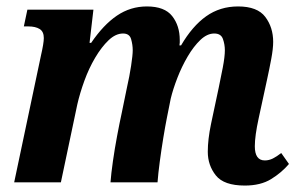

<svg xmlns="http://www.w3.org/2000/svg" viewBox="-20 -566 928 596"><path d="M740 10Q675 10 650 -21.5Q625 -53 625 -95Q625 -133 635 -181L659 -294Q665 -322 671.5 -356Q678 -390 678 -410Q678 -428 672 -445Q666 -462 645 -462Q623 -462 602 -442Q581 -422 562.5 -390.5Q544 -359 530.5 -324Q517 -289 510 -260L498 -200Q493 -175 487 -138.5Q481 -102 476 -64.5Q471 -27 469 0H323Q325 -27 330.5 -65.5Q336 -104 343.5 -144Q351 -184 358 -216L374 -294Q382 -329 387 -362Q392 -395 392 -410Q392 -427 387 -444.5Q382 -462 362 -462Q339 -462 317 -441Q295 -420 275.5 -387Q256 -354 242 -315.5Q228 -277 220 -242L169 0H24L107 -393Q116 -432 116 -448Q116 -468 103 -476Q90 -484 68 -484H54L65 -536H270L258 -433H263Q301 -489 343 -517.5Q385 -546 436 -546Q491 -546 514.5 -516Q538 -486 538 -442Q538 -438 538 -434Q538 -430 537 -425H542Q577 -485 620 -515.5Q663 -546 719 -546Q779 -546 803.5 -513.5Q828 -481 828 -436Q828 -415 822 -383Q816 -351 809 -319L783 -199Q771 -144 771 -112Q771 -68 802 -68Q815 -68 827 -74Q839 -80 853 -91L877 -57Q854 -30 821.5 -10Q789 10 740 10Z"/></svg>

Font: Noto Serif SemiCondensed
Style: Bold Italic
Weight: 700
Width: 4
Italic angle: -12°
Designer: Monotype Design Team
Foundry: Monotype Imaging Inc.
Version: Version 2.014